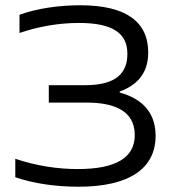

<svg xmlns="http://www.w3.org/2000/svg" viewBox="-20 -699 648 728"><path d="M309 -310C404 -310 491 -284 491 -187C491 -101 419 -58 275 -58C198 -58 118 -70 38 -97V-27C107 -3 192 9 278 9C470 9 570 -60 570 -184C570 -266 526 -323 434 -348V-352C510 -380 542 -431 542 -500C542 -617 457 -679 285 -679C202 -679 120 -667 54 -643V-574C127 -599 205 -612 279 -612C406 -612 463 -574 463 -495C463 -425 424 -376 303 -376H165V-310Z"/></svg>

Font: LT Wave Text Light
Style: Regular
Weight: 300
Designer: Daniel Lyons
Version: Version 2.5 (Glyphs App)